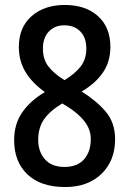

<svg xmlns="http://www.w3.org/2000/svg" viewBox="-20 -744 520 774"><path d="M241 -724Q325 -724 375 -679Q425 -634 425 -555Q425 -495 394.5 -451Q364 -407 309 -375Q369 -338 406.5 -293.5Q444 -249 444 -183Q444 -96 389 -43Q334 10 243 10Q144 10 90.5 -41Q37 -92 37 -179Q37 -244 69.5 -291Q102 -338 161 -373Q110 -409 83 -453.5Q56 -498 56 -555Q56 -634 107.5 -679Q159 -724 241 -724ZM239 -642Q201 -642 177 -617Q153 -592 153 -548Q153 -504 176 -475Q199 -446 240 -421Q283 -447 305.5 -476.5Q328 -506 328 -548Q328 -592 304 -617Q280 -642 239 -642ZM134 -180Q134 -133 161 -102Q188 -71 240 -71Q292 -71 319 -102Q346 -133 346 -183Q346 -222 321 -254.5Q296 -287 249 -316L231 -327Q181 -297 157.5 -263Q134 -229 134 -180Z"/></svg>

Font: Noto Sans Condensed Medium
Style: Regular
Weight: 500
Width: 3
Designer: Monotype Design Team
Foundry: Monotype Imaging Inc.
Version: Version 2.013; ttfautohint (v1.8.4.7-5d5b)